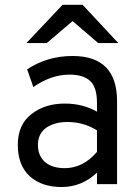

<svg xmlns="http://www.w3.org/2000/svg" viewBox="-20 -752 566 784"><path d="M380.9 -576.2Q354.5 -598.6 276.4 -666Q250 -643.6 170.9 -576.2Q150.4 -576.2 87.9 -576.2Q125 -615.2 235.4 -732.4Q255.9 -732.4 317.4 -732.4Q353.5 -693.4 462.9 -576.2Q442.4 -576.2 380.9 -576.2ZM376 0Q376 -11.7 376 -46.9Q313.5 11.7 231.4 11.7Q150.4 11.7 101.6 -32.2Q52.7 -77.1 52.7 -160.2Q52.7 -243.2 108.4 -286.1Q163.1 -329.1 244.1 -329.1Q318.4 -329.1 376 -295.9Q376 -307.6 376 -332Q376 -396.5 347.7 -421.9Q319.3 -447.3 264.6 -447.3Q188.5 -447.3 116.2 -396.5Q107.4 -419.9 90.8 -468.8Q172.9 -523.4 276.4 -523.4Q458 -523.4 458 -338.9Q458 -225.6 458 0Q437.5 0 376 0ZM244.1 -65.4Q319.3 -65.4 376 -131.8Q376 -161.1 376 -219.7Q321.3 -253.9 255.9 -253.9Q203.1 -253.9 168.9 -230.5Q134.8 -206.1 134.8 -160.2Q134.8 -117.2 163.1 -90.8Q192.4 -65.4 244.1 -65.4Z"/></svg>

Font: Overpass
Style: Regular
Weight: 400
Designer: Delve Withrington, Thomas Jockin
Version: Version 3.000;DELV;Overpass; ttfautohint (v1.5)